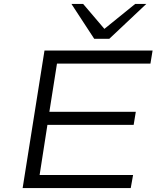

<svg xmlns="http://www.w3.org/2000/svg" viewBox="-20 -964 820 984"><path d="M96 0 208 -705H762L751 -638H272L233 -391H676L665 -324H223L183 -67H662L650 0ZM463 -765 346 -944H406L515 -816L673 -944H730L540 -765Z"/></svg>

Font: Nunito Sans 7pt Expanded Light
Style: Italic
Weight: 300
Width: 7
Italic angle: -9°
Designer: Vernon Adams
Foundry: Vernon Adams
Version: Version 3.101;gftools[0.9.27]